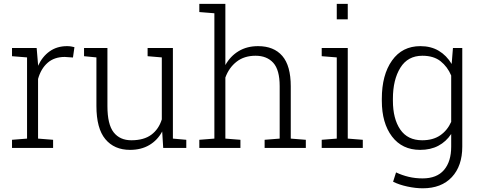

<svg xmlns="http://www.w3.org/2000/svg" viewBox="-20 -782 2549 1015"><path d="M173.8 -528.3 181.2 -440.4V-434.1Q203.6 -482.9 242.4 -510.5Q281.2 -538.1 334.5 -538.1Q345.7 -538.1 356.2 -536.4Q366.7 -534.7 373.5 -532.7L365.7 -478L322.3 -481Q267.1 -481 231.7 -450Q196.3 -418.9 181.2 -364.7V-49.3L260.7 -43V0H43.5V-43L123 -49.3V-478.5L43.5 -484.9V-528.3H123Z M837.4 -86.9Q812.5 -40.5 769.3 -15.1Q726.1 10.3 667.5 10.3Q584 10.3 536.9 -46.4Q489.7 -103 489.7 -222.2V-478.5L424.3 -484.9V-528.3H489.7H547.9V-221.2Q547.9 -124.5 580.8 -82.5Q613.8 -40.5 674.3 -40.5Q740.7 -40.5 780 -69.8Q819.3 -99.1 835.4 -150.9V-478.5L760.3 -484.9V-528.3H835.4H894V-49.3L964.8 -43V0H842.8Z M1033.7 -718.3V-761.7H1171.4V-438Q1197.8 -485.4 1241.7 -511.7Q1285.6 -538.1 1344.2 -538.1Q1427.7 -538.1 1472.4 -486.3Q1517.1 -434.6 1517.1 -325.7V-49.3L1596.7 -43V0H1378.9V-43L1458.5 -49.3V-326.7Q1458.5 -412.6 1424.6 -450Q1390.6 -487.3 1331.1 -487.3Q1271 -487.3 1230.7 -455.8Q1190.4 -424.3 1171.4 -372.1V-49.3L1251 -43V0H1033.7V-43L1113.3 -49.3V-711.9Z M1680.7 -43 1760.3 -49.3V-478.5L1680.7 -484.9V-528.3H1818.4V-49.3L1897.9 -43V0H1680.7ZM1818.4 -679.7H1760.3V-761.7H1818.4Z M1998.5 -259.8Q1998.5 -386.2 2052.5 -462.2Q2106.4 -538.1 2202.1 -538.1Q2258.3 -538.1 2299.6 -513.4Q2340.8 -488.8 2367.7 -443.8L2374.5 -528.3H2423.8V-6.8Q2423.8 95.2 2368.7 154.3Q2313.5 213.4 2214.8 213.4Q2176.8 213.4 2133.5 204.1Q2090.3 194.8 2058.1 178.7L2073.7 129.4Q2105.5 144.5 2140.4 152.8Q2175.3 161.1 2213.9 161.1Q2289.1 161.1 2327.1 116.7Q2365.2 72.3 2365.2 -6.8V-73.7Q2338.4 -33.2 2297.4 -11.5Q2256.3 10.3 2201.2 10.3Q2106 10.3 2052.2 -60.5Q1998.5 -131.3 1998.5 -249.5ZM2057.1 -249.5Q2057.1 -154.3 2095.9 -97.4Q2134.8 -40.5 2211.9 -40.5Q2269 -40.5 2306.9 -66.4Q2344.7 -92.3 2365.2 -137.7V-382.8Q2345.7 -429.2 2309.1 -458.3Q2272.5 -487.3 2212.9 -487.3Q2135.7 -487.3 2096.4 -423.8Q2057.1 -360.4 2057.1 -259.8Z"/></svg>

Font: TypoPRO Roboto Slab
Style: Light
Weight: 300
Designer: Google
Version: Version 1.100263; 2013; ttfautohint (v0.94.20-1c74) -l 8 -r 